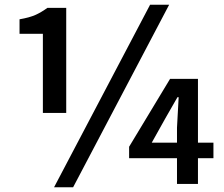

<svg xmlns="http://www.w3.org/2000/svg" viewBox="-20 -772 939 806"><path d="M160 -298V-630H62V-691Q103 -698 128 -709Q153 -720 179 -739H258V-298ZM207 14 610 -752H690L287 14ZM723 0V-236L730 -364H725L674 -275L617 -173H876V-108H522V-156L694 -441H811V0Z"/></svg>

Font: Noto Sans HK Thin SemiBold
Style: Regular
Weight: 600
Version: Version 2.004-H2;hotconv 1.0.118;makeotfexe 2.5.65603